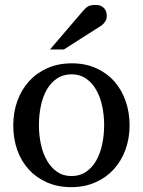

<svg xmlns="http://www.w3.org/2000/svg" viewBox="-20 -753 584 785"><path d="M405.8 -241.2Q405.8 -282.2 397.7 -319.8Q389.6 -357.4 373 -386.2Q356.4 -415 331.5 -432.1Q306.6 -449.2 272.9 -449.2Q238.3 -449.2 212.9 -432.1Q187.5 -415 171.1 -386.2Q154.8 -357.4 147 -319.8Q139.2 -282.2 139.2 -241.2Q139.2 -200.7 147.2 -163.1Q155.3 -125.5 171.9 -96.7Q188.5 -67.9 213.4 -50.5Q238.3 -33.2 272 -33.2Q306.2 -33.2 331.5 -50.3Q356.9 -67.4 373.3 -96.2Q389.6 -125 397.7 -162.6Q405.8 -200.2 405.8 -241.2ZM509.8 -240.2Q509.8 -187 492.9 -140.9Q476.1 -94.7 445.1 -60.8Q414.1 -26.9 369.9 -7.3Q325.7 12.2 271 12.2Q216.3 12.2 172.4 -7.1Q128.4 -26.4 97.7 -60.1Q66.9 -93.8 50.5 -139.9Q34.2 -186 34.2 -240.2Q34.2 -293.5 50.8 -339.8Q67.4 -386.2 98.6 -420.7Q129.9 -455.1 174.1 -474.6Q218.3 -494.1 273.9 -494.1Q329.6 -494.1 373.5 -474.1Q417.5 -454.1 447.8 -419.7Q478 -385.3 493.9 -339.1Q509.8 -293 509.8 -240.2ZM416.5 -688Q416.5 -674.3 409.9 -664.6Q403.3 -654.8 393.6 -647.9L241.2 -550.8H184.6L317.4 -706.1Q323.2 -712.4 328.1 -717.5Q333 -722.7 338.9 -726.1Q344.7 -729.5 352.3 -731.2Q359.9 -732.9 370.6 -732.9Q383.8 -732.9 392.6 -728.8Q401.4 -724.6 406.7 -718.3Q412.1 -711.9 414.3 -703.9Q416.5 -695.8 416.5 -688Z"/></svg>

Font: Charis SIL Viet
Style: Regular
Weight: 400
Foundry: SIL International
Version: Version 5.000